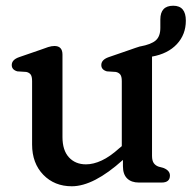

<svg xmlns="http://www.w3.org/2000/svg" viewBox="-20 -637 668 670"><path d="M92 -133V-354Q92 -370.5 86.8 -377.2Q81.5 -384 71.5 -386L40.5 -388Q21 -393.5 21 -410Q21 -428.5 46.5 -437.5L122 -463.5Q136.5 -469 148.2 -472.8Q160 -476.5 170 -476.5Q198 -476.5 198 -446.5V-159Q198 -112.5 220.5 -88Q243 -63.5 280 -63.5Q306 -63.5 335 -77Q364 -90.5 396.5 -120L405 -127V-354Q405 -370.5 399.5 -377.2Q394 -384 384 -386L353 -388Q333.5 -393.5 333.5 -410Q333.5 -428.5 359 -437.5L434.5 -463.5Q444.5 -467 453 -470Q461.5 -473 468.5 -475H469.5Q507.5 -482 523.5 -496Q539.5 -510 539.5 -539.5V-569Q539.5 -617 584.5 -617Q628.5 -617 628.5 -565Q628.5 -516.5 597.2 -483Q566 -449.5 510.5 -439.5V-93.5Q510.5 -76 516.8 -67.5Q523 -59 533.5 -55.5L551.5 -50.5Q573 -41.5 573 -24.5Q573 0 544 0H464.5Q438.5 0 423.8 -14.2Q409 -28.5 409 -57V-79Q307 13 230.5 13Q170 13 131 -27.2Q92 -67.5 92 -133Z"/></svg>

Font: Fraunces 9pt SuperSoft
Style: Regular
Weight: 400
Version: Version 1.000;[b76b70a41]